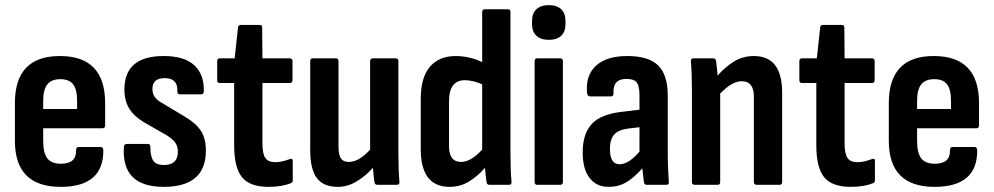

<svg xmlns="http://www.w3.org/2000/svg" viewBox="-20 -719 3867 747"><path d="M216 8Q38 8 38 -171V-318Q38 -501 213 -501Q389 -501 389 -318V-231Q389 -220 379 -220H148V-171Q148 -124 164 -103Q180 -82 217 -82Q278 -82 276 -135Q276 -147 286 -147H372Q380 -147 382 -136Q384 8 216 8ZM148 -295H280V-326Q280 -371 264.5 -391Q249 -411 215 -411Q180 -411 164 -390.5Q148 -370 148 -326Z M617 8Q452 8 462 -147Q463 -159 473 -159H556Q565 -159 565 -147Q565 -110 576.5 -93.5Q588 -77 618 -77Q672 -77 672 -129Q672 -150 661.5 -164.5Q651 -179 628 -193L539 -244Q501 -267 482.5 -297Q464 -327 464 -371Q464 -501 617 -501Q697 -501 736 -465Q775 -429 773 -363Q772 -352 763 -352H680Q669 -352 670 -365Q672 -415 621 -415Q573 -415 573 -373Q573 -354 582.5 -341Q592 -328 616 -315L701 -264Q743 -239 762 -209.5Q781 -180 781 -133Q781 8 617 8Z M1025 8Q952 8 921.5 -29.5Q891 -67 891 -154V-396H835Q825 -396 825 -407V-481Q825 -492 835 -492H893L906 -612Q907 -622 917 -622H991Q1000 -622 1000 -611L1001 -492H1107Q1118 -492 1118 -481V-407Q1118 -396 1107 -396H1001V-160Q1001 -122 1012 -105Q1023 -88 1051 -88Q1065 -88 1079.5 -91.5Q1094 -95 1107 -100Q1119 -105 1119 -92V-18Q1119 -8 1111 -6Q1076 8 1025 8Z M1294 8Q1238 8 1212.5 -26.5Q1187 -61 1187 -134V-481Q1187 -492 1197 -492H1287Q1297 -492 1297 -481V-150Q1297 -116 1306.5 -102.5Q1316 -89 1337 -89Q1358 -89 1378.5 -101.5Q1399 -114 1420 -137V-481Q1420 -492 1431 -492H1519Q1530 -492 1530 -481V-125Q1530 -90 1531 -62Q1532 -34 1534 -13Q1536 0 1524 0H1449Q1438 0 1437 -10Q1433 -36 1431 -66Q1401 -33 1366.5 -12.5Q1332 8 1294 8Z M1729 8Q1617 8 1617 -139V-335Q1617 -417 1652.5 -459Q1688 -501 1753 -501Q1780 -501 1807.5 -494.5Q1835 -488 1856 -477V-672Q1856 -683 1867 -683H1956Q1966 -683 1966 -672V-124Q1966 -90 1967 -61Q1968 -32 1970 -14Q1972 0 1961 0H1884Q1874 0 1873 -11Q1871 -22 1869.5 -36.5Q1868 -51 1867 -66Q1837 -32 1803.5 -12Q1770 8 1729 8ZM1727 -150Q1727 -89 1774 -89Q1812 -89 1856 -137V-391Q1838 -399 1820.5 -403Q1803 -407 1789 -407Q1727 -407 1727 -325Z M2070 0Q2060 0 2060 -11V-481Q2060 -492 2070 -492H2160Q2170 -492 2170 -481V-11Q2170 0 2160 0ZM2115 -564Q2084 -564 2067 -580Q2050 -596 2050 -624V-638Q2050 -667 2067 -683Q2084 -699 2115 -699Q2147 -699 2163.5 -683Q2180 -667 2180 -638V-624Q2180 -596 2163.5 -580Q2147 -564 2115 -564Z M2348 8Q2300 8 2273.5 -27Q2247 -62 2247 -126Q2247 -199 2283 -237.5Q2319 -276 2408 -285L2468 -292V-348Q2468 -384 2457.5 -398Q2447 -412 2417 -412Q2363 -412 2367 -355Q2367 -344 2356 -344H2276Q2265 -344 2264 -359Q2258 -426 2299 -463.5Q2340 -501 2421 -501Q2503 -501 2540.5 -464.5Q2578 -428 2578 -347V-125Q2578 -85 2579.5 -58Q2581 -31 2582 -13Q2584 0 2573 0H2496Q2487 0 2485 -11Q2484 -20 2482.5 -34.5Q2481 -49 2479 -64Q2446 -27 2416 -9.5Q2386 8 2348 8ZM2353 -140Q2353 -80 2390 -80Q2408 -80 2426.5 -91.5Q2445 -103 2468 -129V-224L2425 -219Q2386 -214 2369.5 -195.5Q2353 -177 2353 -140Z M2682 0Q2672 0 2672 -11V-367Q2672 -401 2671 -430Q2670 -459 2668 -479Q2667 -492 2677 -492H2755Q2764 -492 2766 -482Q2767 -471 2769 -456Q2771 -441 2772 -425Q2803 -460 2837 -480.5Q2871 -501 2913 -501Q3023 -501 3023 -359V-11Q3023 0 3013 0H2924Q2913 0 2913 -11V-343Q2913 -403 2866 -403Q2828 -403 2782 -355V-11Q2782 0 2772 0Z M3290 8Q3217 8 3186.5 -29.5Q3156 -67 3156 -154V-396H3100Q3090 -396 3090 -407V-481Q3090 -492 3100 -492H3158L3171 -612Q3172 -622 3182 -622H3256Q3265 -622 3265 -611L3266 -492H3372Q3383 -492 3383 -481V-407Q3383 -396 3372 -396H3266V-160Q3266 -122 3277 -105Q3288 -88 3316 -88Q3330 -88 3344.5 -91.5Q3359 -95 3372 -100Q3384 -105 3384 -92V-18Q3384 -8 3376 -6Q3341 8 3290 8Z M3616 8Q3438 8 3438 -171V-318Q3438 -501 3613 -501Q3789 -501 3789 -318V-231Q3789 -220 3779 -220H3548V-171Q3548 -124 3564 -103Q3580 -82 3617 -82Q3678 -82 3676 -135Q3676 -147 3686 -147H3772Q3780 -147 3782 -136Q3784 8 3616 8ZM3548 -295H3680V-326Q3680 -371 3664.5 -391Q3649 -411 3615 -411Q3580 -411 3564 -390.5Q3548 -370 3548 -326Z"/></svg>

Font: Sofia Sans Condensed
Style: Bold
Weight: 700
Designer: Botio Nikoltchev, Ani Petrova
Foundry: lettersoup
Version: Version 4.101; ttfautohint (v1.8.4.7-5d5b)